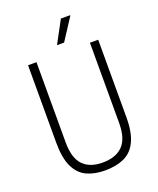

<svg xmlns="http://www.w3.org/2000/svg" viewBox="-159 -963 880 1070"><g transform="rotate(-20 281.0 -428.0)"><path d="M278 12Q215 12 169 -9.5Q123 -31 98 -83.5Q73 -136 73 -227V-686H123V-210Q123 -118 163 -76Q203 -34 279 -34Q358 -34 399 -76Q440 -118 440 -210V-686H489V-227Q489 -136 463.5 -83.5Q438 -31 390.5 -9.5Q343 12 278 12ZM263 -736 334 -868H388L389 -865L305 -736Z"/></g></svg>

Font: Archivo Condensed Thin
Style: Regular
Weight: 250
Width: 3
Designer: Hector Gatti
Foundry: Omnibus-Type
Version: Version 2.001